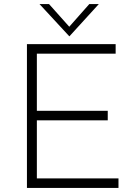

<svg xmlns="http://www.w3.org/2000/svg" viewBox="-20 -928 679 948"><path d="M113 -710H551V-663H162V-381H512V-334H162V-47H565V0H113ZM222 -908 322 -796 421 -908H468L323 -749H322L175 -908Z"/></svg>

Font: Synthetic Light
Style: Regular
Weight: 300
Designer: Santiago Orozco
Foundry: Typemade
Version: Version 2.000; ttfautohint (v1.8.4.7-5d5b)